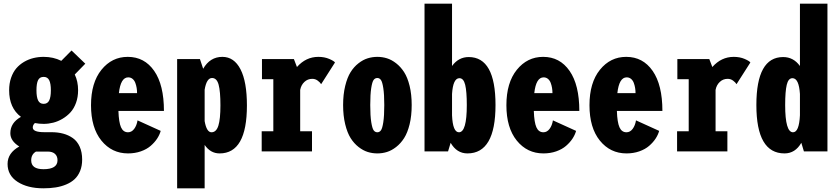

<svg xmlns="http://www.w3.org/2000/svg" viewBox="-20 -820 4540 1040"><path d="M216.5 -149Q192 -149 169 -153.5Q157.5 -143 157.5 -129.5Q157.5 -104 219.5 -104H257.5Q293 -104 322 -96.2Q351 -88.5 374.8 -71.8Q398.5 -55 411.8 -25.2Q425 4.5 425 44.5Q425 79 414 106Q403 133 384.2 150.5Q365.5 168 338.5 179.2Q311.5 190.5 281.2 195.2Q251 200 215 200Q129.5 200 75.2 165Q21 130 21 68Q21 8.5 84.5 -26.5Q36 -56.5 36 -98.5Q36 -155 93.5 -187Q29.5 -235 29.5 -331Q29.5 -368 40 -398.5Q50.5 -429 68.2 -449.8Q86 -470.5 110.2 -484.8Q134.5 -499 161.2 -505.5Q188 -512 216.5 -512Q269 -512 312 -490.5L367.5 -546.5L442 -475L385 -416.5Q403 -379 403 -331Q403 -294 391.8 -263Q380.5 -232 361.8 -211.5Q343 -191 318.5 -176.5Q294 -162 268.2 -155.5Q242.5 -149 216.5 -149ZM255.5 -331Q255.5 -367.5 246.5 -385.5Q237.5 -403.5 216.5 -403.5Q195 -403.5 186.2 -385.8Q177.5 -368 177.5 -331Q177.5 -294 186.5 -275.8Q195.5 -257.5 216.5 -257.5Q237.5 -257.5 246.5 -275.8Q255.5 -294 255.5 -331ZM149 48.5Q149 96.5 215.5 96.5Q291.5 96.5 291.5 48Q291.5 26 277.8 13.5Q264 1 238.5 1H175Q149 16 149 48.5Z M850.5 -111Q844.5 -89.5 831 -69Q817.5 -48.5 796.2 -30Q775 -11.5 743 -0.2Q711 11 673.5 11Q585.5 11 529.2 -58.5Q473 -128 473 -250Q473 -372 529.5 -442Q586 -512 672 -512Q762.5 -512 815.2 -436Q868 -360 868 -219H621.5Q623.5 -157.5 635.5 -130.5Q647.5 -103.5 673.5 -103.5Q693 -103.5 706.8 -121.8Q720.5 -140 725 -168ZM674.5 -401Q633.5 -401 624 -315.5H722.5Q722.5 -330 720.2 -343.8Q718 -357.5 713 -371Q708 -384.5 698 -392.8Q688 -401 674.5 -401Z M939.5 -500H1063L1080.5 -447.5Q1117.5 -512 1184.5 -512Q1248 -512 1282.8 -444.5Q1317.5 -377 1317.5 -249Q1317.5 11 1169.5 11Q1120 11 1088.5 -35V200H939.5ZM1128.5 -397.5Q1099 -397.5 1088.5 -334V-164Q1099 -103.5 1125.5 -103.5Q1151.5 -103.5 1162.8 -139.2Q1174 -175 1174 -249Q1174 -325 1164.2 -361.2Q1154.5 -397.5 1128.5 -397.5Z M1606 -109H1670V0H1397.5V-109H1460.5V-391H1399V-500H1572L1588.5 -457Q1637 -512 1704.5 -512Q1737.5 -512 1763.5 -500.8Q1789.5 -489.5 1794.5 -481.5L1719.5 -364Q1714 -373.5 1701 -383.2Q1688 -393 1671.5 -393Q1646.5 -393 1628.8 -376.2Q1611 -359.5 1606 -333Z M1838.5 -251Q1838.5 -308.5 1849.8 -354.5Q1861 -400.5 1879 -429.2Q1897 -458 1921.8 -477.2Q1946.5 -496.5 1971.8 -504.2Q1997 -512 2024 -512Q2051 -512 2076 -504.2Q2101 -496.5 2125.8 -477.2Q2150.5 -458 2169 -429.2Q2187.5 -400.5 2198.8 -354.5Q2210 -308.5 2210 -251Q2210 -193 2198.8 -147Q2187.5 -101 2169 -72Q2150.5 -43 2125.8 -23.8Q2101 -4.5 2076 3.2Q2051 11 2024 11Q1997 11 1972 3.2Q1947 -4.5 1922.2 -23.8Q1897.5 -43 1879.2 -72Q1861 -101 1849.8 -147Q1838.5 -193 1838.5 -251ZM2024 -103.5Q2035.5 -103.5 2043.2 -113.8Q2051 -124 2056.2 -158Q2061.5 -192 2061.5 -251Q2061.5 -309 2056.2 -342.8Q2051 -376.5 2043.2 -387Q2035.5 -397.5 2024 -397.5Q2011.5 -397.5 2003.8 -387Q1996 -376.5 1990.8 -343Q1985.5 -309.5 1985.5 -251Q1985.5 -192 1991 -158Q1996.5 -124 2004.2 -113.8Q2012 -103.5 2024 -103.5Z M2279.5 0V-800H2428.5V-462.5Q2463.5 -511 2519 -511Q2664 -511 2664 -251Q2664 11 2512 11Q2454 11 2421 -46.5L2407 0ZM2468.5 -396.5Q2434 -396.5 2428.5 -311V-195.5Q2432.5 -103.5 2466 -103.5Q2508.5 -103.5 2508.5 -251Q2508.5 -324.5 2499.8 -360.5Q2491 -396.5 2468.5 -396.5Z M3100.5 -111Q3094.5 -89.5 3081 -69Q3067.5 -48.5 3046.2 -30Q3025 -11.5 2993 -0.2Q2961 11 2923.5 11Q2835.5 11 2779.2 -58.5Q2723 -128 2723 -250Q2723 -372 2779.5 -442Q2836 -512 2922 -512Q3012.5 -512 3065.2 -436Q3118 -360 3118 -219H2871.5Q2873.5 -157.5 2885.5 -130.5Q2897.5 -103.5 2923.5 -103.5Q2943 -103.5 2956.8 -121.8Q2970.5 -140 2975 -168ZM2924.5 -401Q2883.5 -401 2874 -315.5H2972.5Q2972.5 -330 2970.2 -343.8Q2968 -357.5 2963 -371Q2958 -384.5 2948 -392.8Q2938 -401 2924.5 -401Z M3550.5 -111Q3544.5 -89.5 3531 -69Q3517.5 -48.5 3496.2 -30Q3475 -11.5 3443 -0.2Q3411 11 3373.5 11Q3285.5 11 3229.2 -58.5Q3173 -128 3173 -250Q3173 -372 3229.5 -442Q3286 -512 3372 -512Q3462.5 -512 3515.2 -436Q3568 -360 3568 -219H3321.5Q3323.5 -157.5 3335.5 -130.5Q3347.5 -103.5 3373.5 -103.5Q3393 -103.5 3406.8 -121.8Q3420.5 -140 3425 -168ZM3374.5 -401Q3333.5 -401 3324 -315.5H3422.5Q3422.5 -330 3420.2 -343.8Q3418 -357.5 3413 -371Q3408 -384.5 3398 -392.8Q3388 -401 3374.5 -401Z M3856 -109H3920V0H3647.5V-109H3710.5V-391H3649V-500H3822L3838.5 -457Q3887 -512 3954.5 -512Q3987.5 -512 4013.5 -500.8Q4039.5 -489.5 4044.5 -481.5L3969.5 -364Q3964 -373.5 3951 -383.2Q3938 -393 3921.5 -393Q3896.5 -393 3878.8 -376.2Q3861 -359.5 3856 -333Z M4462 0H4334.5L4320.5 -46.5Q4287.5 11 4229.5 11Q4077 11 4077 -251Q4077 -511 4222 -511Q4278 -511 4313 -462.5V-800H4462ZM4233 -251Q4233 -103.5 4275.5 -103.5Q4308.5 -103.5 4313 -195.5V-311Q4307.5 -396.5 4272.5 -396.5Q4250 -396.5 4241.5 -360.5Q4233 -324.5 4233 -251Z"/></svg>

Font: League Mono Condensed
Style: Bold
Weight: 700
Width: 1
Designer: Tyler Finck
Foundry: The League of Moveable Type / Tyler Finck
Version: Version 2.210